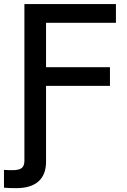

<svg xmlns="http://www.w3.org/2000/svg" viewBox="-51 -748 645 974"><path d="M-30.8 204.1V113.8Q-22 114.7 -8.8 115Q4.4 115.2 13.2 115.2Q46.4 115.2 59.6 104Q72.8 92.8 72.8 67.9V-61.5H182.6V72.8Q182.6 138.2 144 172.4Q105.5 206.5 30.8 206.5Q11.7 206.5 -4.2 205.8Q-20 205.1 -30.8 204.1ZM72.8 0V-727.5H537.1V-632.3H182.6V-407.2H506.8V-312.5H182.6V0Z"/></svg>

Font: Inter 24pt Medium
Style: Regular
Weight: 500
Designer: Rasmus Andersson
Foundry: rsms
Version: Version 4.001;git-66647c0bb